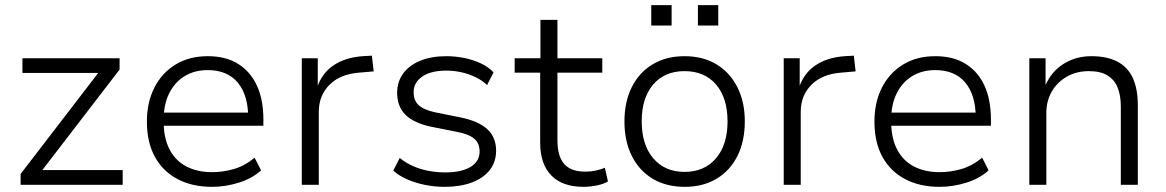

<svg xmlns="http://www.w3.org/2000/svg" viewBox="-20 -717 4524 745"><path d="M60 0V-42L378 -456L382 -434H67V-491H444V-447L125 -32L121 -57H456V0Z M803 8Q726 8 669 -22Q612 -52 581 -108.5Q550 -165 550 -245Q550 -320 579 -377Q608 -434 661 -466.5Q714 -499 786 -499Q857 -499 905 -468.5Q953 -438 977.5 -383.5Q1002 -329 1002 -253V-229H597V-280H963L943 -261Q943 -348 902.5 -396.5Q862 -445 786 -445Q734 -445 695.5 -421Q657 -397 636 -354Q615 -311 615 -253V-246Q615 -182 637.5 -138Q660 -94 702.5 -71.5Q745 -49 803 -49Q845 -49 887 -61Q929 -73 968 -105L993 -56Q958 -24 906 -8Q854 8 803 8Z M1151 0V-491H1213V-379H1211Q1230 -434 1275 -464Q1320 -494 1387 -499L1423 -501L1430 -440L1372 -435Q1299 -429 1258 -387.5Q1217 -346 1217 -283V0Z M1705 8Q1667 8 1629.5 0.5Q1592 -7 1560 -21Q1528 -35 1506 -55L1531 -104Q1556 -84 1585 -71.5Q1614 -59 1645.5 -53.5Q1677 -48 1707 -48Q1771 -48 1806 -69.5Q1841 -91 1841 -129Q1841 -161 1820 -179Q1799 -197 1750 -206L1654 -225Q1587 -239 1554 -271Q1521 -303 1521 -357Q1521 -400 1544.5 -432Q1568 -464 1611 -481.5Q1654 -499 1712 -499Q1747 -499 1781.5 -492Q1816 -485 1846 -471Q1876 -457 1895 -436L1870 -387Q1850 -406 1823.5 -418.5Q1797 -431 1768.5 -437Q1740 -443 1712 -443Q1652 -443 1618.5 -420Q1585 -397 1585 -359Q1585 -327 1604.5 -309Q1624 -291 1669 -281L1764 -262Q1835 -248 1870 -216.5Q1905 -185 1905 -132Q1905 -89 1880.5 -57.5Q1856 -26 1811 -9Q1766 8 1705 8Z M2244 8Q2162 8 2119 -36.5Q2076 -81 2076 -163V-435H1977V-491H2077V-640H2143V-491H2317V-435H2143V-172Q2143 -111 2169 -81Q2195 -51 2251 -51Q2272 -51 2291 -55Q2310 -59 2327 -66L2339 -13Q2323 -3 2296 2.5Q2269 8 2244 8Z M2637 8Q2565 8 2512.5 -23.5Q2460 -55 2431.5 -112Q2403 -169 2403 -246Q2403 -322 2431.5 -379Q2460 -436 2512.5 -467.5Q2565 -499 2636 -499Q2708 -499 2760 -467.5Q2812 -436 2841 -379Q2870 -322 2870 -246Q2870 -169 2841.5 -112Q2813 -55 2760.5 -23.5Q2708 8 2637 8ZM2636 -50Q2713 -50 2758 -102.5Q2803 -155 2803 -246Q2803 -337 2758.5 -389Q2714 -441 2636 -441Q2559 -441 2514.5 -389Q2470 -337 2470 -246Q2470 -155 2515 -102.5Q2560 -50 2636 -50ZM2688 -618V-697H2767V-618ZM2507 -618V-697H2586V-618Z M3021 0V-491H3083V-379H3081Q3100 -434 3145 -464Q3190 -494 3257 -499L3293 -501L3300 -440L3242 -435Q3169 -429 3128 -387.5Q3087 -346 3087 -283V0Z M3626 8Q3549 8 3492 -22Q3435 -52 3404 -108.5Q3373 -165 3373 -245Q3373 -320 3402 -377Q3431 -434 3484 -466.5Q3537 -499 3609 -499Q3680 -499 3728 -468.5Q3776 -438 3800.5 -383.5Q3825 -329 3825 -253V-229H3420V-280H3786L3766 -261Q3766 -348 3725.5 -396.5Q3685 -445 3609 -445Q3557 -445 3518.5 -421Q3480 -397 3459 -354Q3438 -311 3438 -253V-246Q3438 -182 3460.5 -138Q3483 -94 3525.5 -71.5Q3568 -49 3626 -49Q3668 -49 3710 -61Q3752 -73 3791 -105L3816 -56Q3781 -24 3729 -8Q3677 8 3626 8Z M3974 0V-491H4037V-380H4034Q4057 -437 4105 -468Q4153 -499 4215 -499Q4275 -499 4315.5 -478Q4356 -457 4375.5 -414.5Q4395 -372 4395 -308V0H4329V-304Q4329 -347 4316.5 -377.5Q4304 -408 4277 -424.5Q4250 -441 4205 -441Q4157 -441 4119.5 -419.5Q4082 -398 4061 -361.5Q4040 -325 4040 -279V0Z"/></svg>

Font: Nunito Sans 9pt Light
Style: Regular
Weight: 300
Version: Version 3.101;gftools[0.9.27]